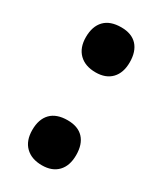

<svg xmlns="http://www.w3.org/2000/svg" viewBox="-152 -620 584 691"><g transform="rotate(30 140.0 -274.5)"><path d="M48.8 -466.8Q48.8 -511.7 72.5 -536.4Q96.2 -561 142.1 -561Q185.5 -561 208.3 -536.4Q231 -511.7 231 -466.8Q231 -422.9 207.5 -398.4Q184.1 -374 142.1 -374Q98.6 -374 73.7 -398.4Q48.8 -422.9 48.8 -466.8ZM48.8 -81.1Q48.8 -126 72.5 -150.4Q96.2 -174.8 142.1 -174.8Q185.5 -174.8 208.3 -150.4Q231 -126 231 -81.1Q231 -36.6 207.5 -12.2Q184.1 12.2 142.1 12.2Q98.6 12.2 73.7 -12.2Q48.8 -36.6 48.8 -81.1Z"/></g></svg>

Font: Open Sans Condensed ExtraBold
Style: Regular
Weight: 800
Width: 3
Designer: Monotype Design Team
Foundry: Monotype Imaging Inc.
Version: Version 3.000; ttfautohint (v1.8.4)